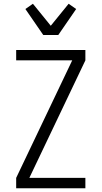

<svg xmlns="http://www.w3.org/2000/svg" viewBox="-20 -1001 540 1021"><path d="M66 0V-55L364 -680H66V-735H434V-680L136 -55H434V0ZM210 -815 115 -953 155 -981 250 -864 345 -981 385 -953 290 -815Z"/></svg>

Font: Iosevka Custom Light
Style: Regular
Weight: 300
Monospace: yes
Designer: Belleve Invis
Foundry: Belleve Invis
Version: Version 27.3.5